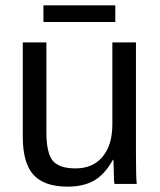

<svg xmlns="http://www.w3.org/2000/svg" viewBox="-20 -686 596 716"><path d="M65 -528H153V-193Q153 -116 176.5 -87Q200 -58 262 -58Q326 -58 362.5 -101.5Q399 -145 399 -222V-528H487V-113Q487 -21 490 0H407L405 -13Q405 -20 404.5 -41.5Q404 -63 403 -90H401Q371 -36 331.5 -13Q292 10 232 10Q145 10 105 -34Q65 -78 65 -176ZM410 -666V-604H142V-666Z"/></svg>

Font: Libra Sans
Style: Regular
Weight: 400
Foundry: Context Ltd
Version: Version 1.002